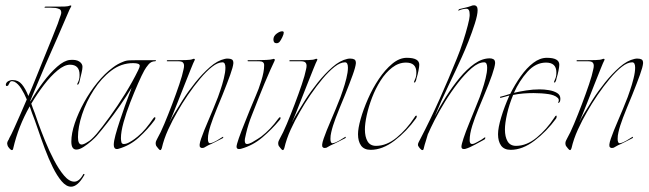

<svg xmlns="http://www.w3.org/2000/svg" viewBox="-20 -552 2447 724"><path d="M248 152Q230 152 212.5 131.5Q195 111 179 78.5Q163 46 149 8.5Q135 -29 123 -64.5Q111 -100 101 -125L92 -151Q49 -75 30 7Q29 14 25 14Q21 14 15.5 7.5Q10 1 9 -2Q7 -8 7 -10Q7 -17 10.5 -22Q14 -27 15 -31Q22 -43 33 -67.5Q44 -92 57 -121.5Q70 -151 81 -177Q72 -199 60 -218Q48 -237 34 -244Q28 -246 26 -246Q20 -246 17.5 -242Q15 -238 13 -234Q12 -232 11 -230Q10 -228 6 -228Q2 -226 2 -234Q4 -245 19 -249Q21 -250 24 -250Q27 -250 29 -250Q49 -250 62.5 -234Q76 -218 87 -190Q101 -222 114 -254.5Q127 -287 140 -319Q161 -370 177 -410Q193 -450 198 -463Q201 -471 203.5 -479.5Q206 -488 209 -495Q211 -501 211 -504Q211 -515 203.5 -518Q196 -521 190 -522Q180 -523 171 -523Q162 -523 151 -523Q147 -523 148 -525Q149 -527 152 -527H195Q212 -527 225 -527.5Q238 -528 244 -531Q252 -533 247 -525Q244 -520 241.5 -514.5Q239 -509 237 -504Q218 -460 196 -409Q174 -358 151 -307L102 -191L94 -171Q94 -170 94.5 -170Q95 -170 95 -170Q117 -208 143 -242.5Q169 -277 195.5 -300.5Q222 -324 244 -326Q267 -328 279 -320Q291 -312 291 -300Q291 -292 287.5 -277Q284 -262 281 -250Q280 -247 279.5 -243.5Q279 -240 277 -237Q276 -233 273 -233Q270 -233 271 -235Q276 -245 278 -251.5Q280 -258 280 -270Q280 -308 244 -308Q223 -308 197 -286.5Q171 -265 145.5 -231.5Q120 -198 98 -161Q101 -153 104 -144Q107 -135 111 -126Q114 -116 124.5 -87Q135 -58 150 -21Q165 16 183.5 51.5Q202 87 221.5 110Q241 133 260 133Q279 133 294 105Q295 103 297.5 104.5Q300 106 298 108Q285 131 272.5 141.5Q260 152 248 152Z M268 12Q249 12 249 -18Q249 -49 262 -87.5Q275 -126 297 -166Q319 -206 347 -240.5Q375 -275 405 -297Q423 -311 444 -319Q455 -324 468.5 -324.5Q482 -325 495 -325H566Q569 -325 568 -323Q567 -321 565 -321Q550 -321 540 -309Q530 -297 524 -286Q515 -270 500.5 -237Q486 -204 471 -165.5Q456 -127 446 -91Q436 -55 436 -31Q436 -23 438 -15Q440 -9 447 -9Q456 -9 467 -15Q478 -21 487.5 -28Q497 -35 499 -37Q516 -51 530 -68Q544 -85 557 -104Q561 -110 564 -110Q566 -110 566 -107Q566 -104 563 -99Q538 -65 504 -34Q470 -3 427 9Q425 10 421 10Q409 10 409 -6Q409 -19 415.5 -43Q422 -67 431.5 -95.5Q441 -124 450.5 -151Q460 -178 467.5 -197Q475 -216 476 -221Q457 -189 433 -154.5Q409 -120 386 -90.5Q363 -61 345 -40Q340 -34 326 -21.5Q312 -9 296 1.5Q280 12 268 12ZM288 -7Q296 -7 311 -17Q323 -23 344 -47Q365 -72 394 -112Q423 -152 451.5 -198Q480 -244 501 -287Q507 -299 507 -304Q507 -314 482 -314Q437 -314 399.5 -285.5Q362 -257 333.5 -212.5Q305 -168 289.5 -120.5Q274 -73 274 -35Q274 -7 288 -7Z M585 14Q581 14 576 7Q571 0 569 -2Q568 -4 567.5 -7Q567 -10 567 -12Q567 -17 569.5 -22Q572 -27 574 -31Q585 -50 599.5 -84.5Q614 -119 629 -158.5Q644 -198 656 -233.5Q668 -269 672 -290Q673 -294 673.5 -297.5Q674 -301 674 -304Q674 -312 669.5 -316.5Q665 -321 652 -321H611Q608 -321 609 -323Q610 -325 612 -325H643Q661 -325 680.5 -325.5Q700 -326 706 -329Q710 -331 713 -330Q716 -329 714 -325Q710 -318 699.5 -291.5Q689 -265 675 -230Q661 -195 647 -159Q633 -123 621 -95Q620 -94 620 -92Q627 -107 635 -120Q648 -142 669 -175Q690 -208 716.5 -241Q743 -274 771.5 -299Q800 -324 828 -330Q831 -331 834 -331Q837 -331 840 -331Q848 -331 854 -328Q860 -325 860 -314Q859 -300 848 -269.5Q837 -239 819 -194Q796 -139 784 -107.5Q772 -76 767 -53Q764 -41 764 -28Q764 -11 773 -12Q784 -14 797.5 -22Q811 -30 820 -36H821Q821 -36 821.5 -36Q822 -36 822 -35Q822 -31 816 -29Q812 -27 794.5 -18Q777 -9 765 -4L749 5Q746 6 743 6Q739 6 737.5 5Q736 4 735 3Q729 -2 738.5 -29.5Q748 -57 766 -98.5Q784 -140 802 -186Q804 -192 811 -212Q818 -232 824 -256Q830 -280 830 -297Q830 -317 819 -317Q801 -317 779.5 -300Q758 -283 734.5 -255Q711 -227 688.5 -194Q666 -161 648 -129Q630 -98 614 -63Q598 -28 590 7L587 13Q586 14 585 14Z M1023 -389Q1011 -389 1011 -403Q1011 -416 1023 -425Q1035 -434 1044 -434Q1050 -434 1050 -429Q1050 -423 1044.5 -411.5Q1039 -400 1034 -394Q1029 -389 1023 -389ZM881 10Q872 10 872 1Q872 -6 880.5 -30.5Q889 -55 902 -87Q911 -110 922 -137Q933 -164 945 -192Q955 -214 965.5 -248Q976 -282 976 -304V-307Q976 -321 957 -321H916Q913 -321 913.5 -323Q914 -325 916 -325Q924 -325 944.5 -325Q965 -325 984 -326Q1003 -327 1008 -329Q1009 -329 1009.5 -329.5Q1010 -330 1011 -330Q1019 -330 1015 -322Q1010 -312 999.5 -288.5Q989 -265 977.5 -237.5Q966 -210 957 -187Q944 -153 930 -118.5Q916 -84 908 -49Q907 -43 905 -35.5Q903 -28 903 -22Q903 -9 911 -9Q919 -9 930 -15Q941 -21 951.5 -28Q962 -35 965 -37Q1000 -64 1029 -104Q1033 -110 1036 -110Q1038 -110 1038 -107Q1038 -103 1034 -99Q1006 -65 969.5 -34Q933 -3 889 9Q886 10 881 10Z M1047 14Q1043 14 1038 7Q1033 0 1031 -2Q1030 -4 1029.5 -7Q1029 -10 1029 -12Q1029 -17 1031.5 -22Q1034 -27 1036 -31Q1047 -50 1061.5 -84.5Q1076 -119 1091 -158.5Q1106 -198 1118 -233.5Q1130 -269 1134 -290Q1135 -294 1135.5 -297.5Q1136 -301 1136 -304Q1136 -312 1131.5 -316.5Q1127 -321 1114 -321H1073Q1070 -321 1071 -323Q1072 -325 1074 -325H1105Q1123 -325 1142.5 -325.5Q1162 -326 1168 -329Q1172 -331 1175 -330Q1178 -329 1176 -325Q1172 -318 1161.5 -291.5Q1151 -265 1137 -230Q1123 -195 1109 -159Q1095 -123 1083 -95Q1082 -94 1082 -92Q1089 -107 1097 -120Q1110 -142 1131 -175Q1152 -208 1178.5 -241Q1205 -274 1233.5 -299Q1262 -324 1290 -330Q1293 -331 1296 -331Q1299 -331 1302 -331Q1310 -331 1316 -328Q1322 -325 1322 -314Q1321 -300 1310 -269.5Q1299 -239 1281 -194Q1258 -139 1246 -107.5Q1234 -76 1229 -53Q1226 -41 1226 -28Q1226 -11 1235 -12Q1246 -14 1259.5 -22Q1273 -30 1282 -36H1283Q1283 -36 1283.5 -36Q1284 -36 1284 -35Q1284 -31 1278 -29Q1274 -27 1256.5 -18Q1239 -9 1227 -4L1211 5Q1208 6 1205 6Q1201 6 1199.5 5Q1198 4 1197 3Q1191 -2 1200.5 -29.5Q1210 -57 1228 -98.5Q1246 -140 1264 -186Q1266 -192 1273 -212Q1280 -232 1286 -256Q1292 -280 1292 -297Q1292 -317 1281 -317Q1263 -317 1241.5 -300Q1220 -283 1196.5 -255Q1173 -227 1150.5 -194Q1128 -161 1110 -129Q1092 -98 1076 -63Q1060 -28 1052 7L1049 13Q1048 14 1047 14Z M1378 13Q1353 13 1341.5 -3Q1330 -19 1330 -46Q1330 -68 1340 -103.5Q1350 -139 1367.5 -179Q1385 -219 1408.5 -254Q1432 -289 1459 -311.5Q1486 -334 1514 -334Q1561 -334 1561 -308Q1561 -301 1558 -285.5Q1555 -270 1551 -258Q1550 -255 1549.5 -251.5Q1549 -248 1547 -245Q1546 -241 1543 -241Q1540 -241 1541 -243Q1545 -253 1547.5 -259.5Q1550 -266 1550 -279Q1550 -316 1511 -316Q1483 -316 1458.5 -297Q1434 -278 1415 -248Q1396 -218 1383 -184Q1370 -150 1363 -118Q1356 -86 1356 -64Q1356 -36 1366 -19Q1376 -2 1398 -2Q1438 -2 1476 -33.5Q1514 -65 1542 -108Q1546 -116 1550 -116Q1552 -116 1551.5 -112.5Q1551 -109 1549 -106Q1513 -56 1467.5 -21.5Q1422 13 1378 13Z M1573 14Q1569 14 1563.5 7.5Q1558 1 1557 -2Q1556 -3 1556 -6Q1556 -11 1559 -16.5Q1562 -22 1565 -28Q1603 -101 1637.5 -178Q1672 -255 1703 -332Q1715 -361 1726 -395Q1737 -429 1744 -456.5Q1751 -484 1751 -492V-498Q1751 -519 1739 -519Q1725 -519 1709 -512Q1707 -511 1708.5 -514Q1710 -517 1713 -518Q1721 -520 1734 -523Q1747 -526 1755 -529Q1761 -532 1767 -532Q1781 -532 1781 -514Q1781 -496 1770.5 -463Q1760 -430 1746.5 -396Q1733 -362 1722 -338Q1700 -289 1671.5 -230Q1643 -171 1619 -112Q1637 -148 1661 -186Q1685 -224 1712.5 -257.5Q1740 -291 1769 -311.5Q1798 -332 1827 -332Q1835 -332 1841 -328.5Q1847 -325 1847 -314Q1846 -300 1835.5 -269.5Q1825 -239 1806 -194Q1797 -172 1784 -141Q1771 -110 1761 -78.5Q1751 -47 1751 -23Q1751 -9 1760 -9Q1765 -9 1770 -11.5Q1775 -14 1779 -16Q1787 -20 1795 -25Q1803 -30 1808 -34H1809Q1810 -34 1810 -33.5Q1810 -33 1810 -33Q1810 -27 1805 -25Q1792 -18 1771 -6.5Q1750 5 1736 9Q1734 10 1729 10Q1720 10 1720 1Q1720 -7 1728 -31Q1736 -55 1748.5 -85.5Q1761 -116 1772 -143.5Q1783 -171 1789 -186Q1791 -192 1798 -212Q1805 -232 1811 -256Q1817 -280 1817 -297Q1817 -317 1806 -317Q1784 -317 1758.5 -295Q1733 -273 1707 -239.5Q1681 -206 1658 -168.5Q1635 -131 1618.5 -98.5Q1602 -66 1595 -49Q1595 -48 1594.5 -48Q1594 -48 1594 -48Q1590 -33 1585.5 -19.5Q1581 -6 1578 7Q1577 14 1573 14Z M1906 13Q1881 13 1869.5 -3Q1858 -19 1858 -46Q1858 -70 1870 -110Q1882 -150 1901 -192L1868 -183Q1866 -183 1865.5 -185Q1865 -187 1866 -187Q1871 -188 1881 -191Q1891 -194 1904 -198Q1922 -234 1944 -265Q1966 -296 1991 -315Q2016 -334 2042 -334Q2089 -334 2089 -308Q2089 -301 2086 -285.5Q2083 -270 2079 -258Q2078 -255 2077.5 -251.5Q2077 -248 2075 -245Q2074 -241 2071 -241Q2068 -241 2069 -243Q2073 -253 2075.5 -259.5Q2078 -266 2078 -279Q2078 -316 2039 -316Q2000 -316 1969 -281.5Q1938 -247 1918 -202Q1939 -207 1964.5 -211Q1990 -215 2015 -215Q2032 -215 2050 -212Q2068 -209 2080.5 -201.5Q2093 -194 2093 -180Q2093 -168 2088 -165Q2083 -162 2085 -166Q2090 -176 2083.5 -182.5Q2077 -189 2067 -192.5Q2057 -196 2049 -197Q2036 -199 2021.5 -200Q2007 -201 1992 -201Q1973 -201 1953.5 -199.5Q1934 -198 1915 -194Q1900 -158 1892 -122.5Q1884 -87 1884 -64Q1884 -36 1894 -19Q1904 -2 1926 -2Q1966 -2 2004 -33.5Q2042 -65 2070 -108Q2074 -116 2078 -116Q2079 -116 2079 -113Q2079 -108 2077 -105Q2041 -56 1995.5 -21.5Q1950 13 1906 13Z M2130 14Q2126 14 2121 7Q2116 0 2114 -2Q2113 -4 2112.5 -7Q2112 -10 2112 -12Q2112 -17 2114.5 -22Q2117 -27 2119 -31Q2130 -50 2144.5 -84.5Q2159 -119 2174 -158.5Q2189 -198 2201 -233.5Q2213 -269 2217 -290Q2218 -294 2218.5 -297.5Q2219 -301 2219 -304Q2219 -312 2214.5 -316.5Q2210 -321 2197 -321H2156Q2153 -321 2154 -323Q2155 -325 2157 -325H2188Q2206 -325 2225.5 -325.5Q2245 -326 2251 -329Q2255 -331 2258 -330Q2261 -329 2259 -325Q2255 -318 2244.5 -291.5Q2234 -265 2220 -230Q2206 -195 2192 -159Q2178 -123 2166 -95Q2165 -94 2165 -92Q2172 -107 2180 -120Q2193 -142 2214 -175Q2235 -208 2261.5 -241Q2288 -274 2316.5 -299Q2345 -324 2373 -330Q2376 -331 2379 -331Q2382 -331 2385 -331Q2393 -331 2399 -328Q2405 -325 2405 -314Q2404 -300 2393 -269.5Q2382 -239 2364 -194Q2341 -139 2329 -107.5Q2317 -76 2312 -53Q2309 -41 2309 -28Q2309 -11 2318 -12Q2329 -14 2342.5 -22Q2356 -30 2365 -36H2366Q2366 -36 2366.5 -36Q2367 -36 2367 -35Q2367 -31 2361 -29Q2357 -27 2339.5 -18Q2322 -9 2310 -4L2294 5Q2291 6 2288 6Q2284 6 2282.5 5Q2281 4 2280 3Q2274 -2 2283.5 -29.5Q2293 -57 2311 -98.5Q2329 -140 2347 -186Q2349 -192 2356 -212Q2363 -232 2369 -256Q2375 -280 2375 -297Q2375 -317 2364 -317Q2346 -317 2324.5 -300Q2303 -283 2279.5 -255Q2256 -227 2233.5 -194Q2211 -161 2193 -129Q2175 -98 2159 -63Q2143 -28 2135 7L2132 13Q2131 14 2130 14Z"/></svg>

Font: Explora
Style: Regular
Weight: 400
Designer: Robert E. Leuschke
Foundry: Robert E. Leuschke
Version: Version 1.010